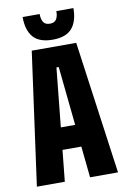

<svg xmlns="http://www.w3.org/2000/svg" viewBox="-90 -857 594 910"><g transform="rotate(-10 207.0 -402.0)"><path d="M12 0 100 -639H314L402.5 0H268L212.5 -540.5H201.5L146.5 0ZM117.5 -150.5V-257H295.5V-150.5ZM207.5 -673Q143 -673 114 -706.5Q85 -740 85 -803.5H167Q167 -778.5 176.2 -764.2Q185.5 -750 207.5 -750Q229.5 -750 238.5 -764.2Q247.5 -778.5 247.5 -803.5H329.5Q329.5 -740 300.5 -706.5Q271.5 -673 207.5 -673Z"/></g></svg>

Font: Anek Latin Condensed
Style: Bold
Weight: 700
Width: 3
Designer: Yesha Goshar
Foundry: Ek Type
Version: Version 1.003